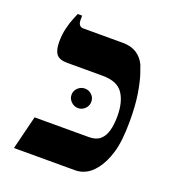

<svg xmlns="http://www.w3.org/2000/svg" viewBox="-113 -687 707 776"><g transform="rotate(20 240.0 -298.5)"><path d="M33 0 69 -145H302Q333 -145 350 -159.5Q367 -174 374.5 -200.5Q382 -227 382 -264Q382 -325 357.5 -361Q333 -397 270 -397H118Q84 -397 71 -413.5Q58 -430 58 -466Q58 -497 64.5 -524Q71 -551 79 -570.5Q87 -590 90 -597H109V-576Q109 -565 114.5 -557.5Q120 -550 132 -550H301Q337 -550 361 -534.5Q385 -519 398 -491Q401 -484 410.5 -455.5Q420 -427 428 -378.5Q436 -330 436 -262Q436 -175 420.5 -124.5Q405 -74 380 -44Q363 -22 341.5 -11Q320 0 297 0ZM221 -240Q204 -240 191 -252.5Q178 -265 178 -282Q178 -300 191 -312Q204 -324 221 -324Q238 -324 250.5 -312Q263 -300 263 -282Q263 -265 250.5 -252.5Q238 -240 221 -240Z"/></g></svg>

Font: Frank Ruhl Libre SemiBold
Style: Regular
Weight: 600
Designer: Yanek Iontef
Foundry: Fontef
Version: Version 6.003;gftools[0.9.30]